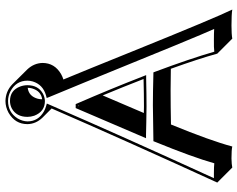

<svg xmlns="http://www.w3.org/2000/svg" viewBox="-106 -732 896 725"><g transform="rotate(-90 342.5 -369.0)"><path d="M236.8 -713.9Q236.8 -760.3 279.8 -785.2Q301.3 -796.9 324.2 -796.9Q361.3 -795.9 387.2 -771L443.4 -714.4Q466.8 -689.5 467.8 -657.2Q467.8 -611.3 425.8 -586.9Q415.5 -581.1 405.3 -578.1Q438 -499.5 511.7 -316.9Q638.7 -2.9 669.4 59.6Q651.4 56.6 609.4 56.6Q576.2 56.6 559.6 59.6L502.9 2.9Q483.9 -66.4 445.8 -172.4Q398.4 -173.3 364.7 -173.3Q306.2 -173.3 235.4 -171.9Q173.8 -21.5 152.3 59.6Q139.6 56.6 107.4 56.6Q84 57.1 72.8 59.6L16.1 2.9Q177.2 -349.1 295.9 -622.6L261.2 -657.2Q237.3 -682.1 236.8 -713.9ZM330.6 -658.2Q361.8 -662.6 371.6 -696.3Q374 -705.1 374 -712.9Q341.8 -709 332.5 -674.3Q330.6 -666 330.6 -658.2ZM278.8 -274.4Q293 -273.9 303.2 -273.9Q346.2 -273.9 407.2 -275.4Q377.4 -352.1 345.2 -429.7ZM307.6 -518.1 306.2 -522H304.2ZM416.5 -279.3 421.9 -265.6H407.7Q345.7 -264.2 303.2 -264.2Q286.1 -264.2 242.7 -265.1Q211.4 -265.6 198.2 -266.1H183.6L297.4 -531.7H312.5L314.9 -525.9Q370.1 -398.9 416.5 -279.3ZM247.1 -713.9Q247.1 -672.9 285.2 -651.4Q294.4 -646.5 303.2 -644L314.5 -640.6L310.1 -630.4Q191.4 -356.4 32.7 -9.8Q40.5 -10.3 50.8 -9.8Q75.7 -9.8 88.9 -8.3Q111.8 -89.8 169.9 -231.9L172.4 -238.3H178.7Q250.5 -239.7 308.1 -240.2Q355 -240.2 425.8 -238.3H432.1L434.6 -231.9Q484.4 -98.6 510.3 -8.3Q525.9 -10.3 553.2 -9.8Q581.5 -9.8 596.2 -8.8Q570.8 -63.5 394.5 -497.6Q362.3 -576.2 339.4 -630.9L335.4 -641.1L346.2 -644Q386.2 -655.8 397.9 -693.8Q400.9 -704.1 400.9 -713.9Q400.9 -756.3 361.3 -777.8Q343.3 -787.1 324.2 -787.1Q281.2 -787.1 258.3 -751Q247.6 -732.9 247.1 -713.9ZM324.2 -779.8Q364.3 -779.8 378.9 -741.2Q383.8 -727.5 383.8 -713.9Q383.8 -673.8 352.5 -655.8Q338.9 -648.4 324.2 -647.9Q284.2 -647.9 268.6 -688Q264.2 -701.2 264.2 -713.9Q264.2 -755.9 296.9 -773.4Q310.1 -779.8 324.2 -779.8Z"/></g></svg>

Font: Linux Biolinum Shadow O
Style: Regular
Weight: 400
Designer: Philipp H. Poll
Foundry: Philipp H. Poll
Version: Version 1.0.4